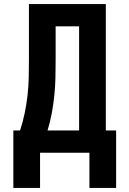

<svg xmlns="http://www.w3.org/2000/svg" viewBox="-20 -755 640 949"><path d="M46 174V-110H79Q93 -152 102 -195.5Q111 -239 116 -283Q121 -327 122 -371Q123 -415 123 -459V-735H503V-110H554V174H422V0H178V174ZM371 -110V-625H255V-459Q255 -415 254 -371Q253 -327 248.5 -283Q244 -239 236 -196Q228 -153 215 -110Z"/></svg>

Font: Iosevka Aile Extrabold
Style: Regular
Weight: 800
Designer: Belleve Invis
Foundry: Belleve Invis
Version: Version 27.3.5; ttfautohint (v1.8.4)